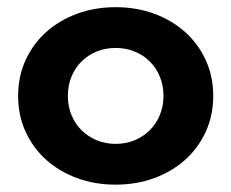

<svg xmlns="http://www.w3.org/2000/svg" viewBox="-20 -500 645 535"><path d="M302.3 14.5Q244.5 14.5 195 -3.6Q145.5 -21.8 108.9 -54.5Q72.3 -87.3 51.4 -132.7Q30.5 -178.2 30.5 -232.7Q30.5 -287.3 51.4 -332.7Q72.3 -378.2 108.9 -410.9Q145.5 -443.6 195 -461.8Q244.5 -480 302.3 -480Q360 -480 409.5 -461.8Q459.1 -443.6 495.7 -410.9Q532.3 -378.2 553.2 -332.7Q574.1 -287.3 574.1 -232.7Q574.1 -178.2 553.2 -132.7Q532.3 -87.3 495.7 -54.5Q459.1 -21.8 409.5 -3.6Q360 14.5 302.3 14.5ZM302.3 -99.1Q330.5 -99.1 354.8 -109.1Q379.1 -119.1 397 -136.8Q415 -154.5 425.2 -179.1Q435.5 -203.6 435.5 -232.7Q435.5 -262.3 425.2 -286.8Q415 -311.4 397 -329.1Q379.1 -346.8 354.8 -356.6Q330.5 -366.4 302.3 -366.4Q274.1 -366.4 249.8 -356.6Q225.5 -346.8 207.5 -329.1Q189.5 -311.4 179.3 -286.8Q169.1 -262.3 169.1 -232.7Q169.1 -203.6 179.3 -179.1Q189.5 -154.5 207.5 -136.8Q225.5 -119.1 249.8 -109.1Q274.1 -99.1 302.3 -99.1Z"/></svg>

Font: Spartan
Style: Bold
Weight: 700
Designer: Matt Bailey, Mirko Velimirovic
Foundry: Matt Bailey
Version: Version 1.005